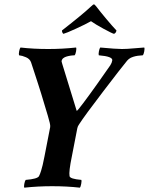

<svg xmlns="http://www.w3.org/2000/svg" viewBox="-20 -867 691 891"><path d="M416 -846.7Q418.9 -846.7 426.8 -836.9Q443.4 -814.9 473.6 -778.8Q503.9 -742.7 520.5 -725.6Q518.1 -712.9 508.8 -710Q499.5 -712.4 460.4 -733.6Q421.4 -754.9 402.3 -768.6Q378.4 -754.9 332.5 -733.9Q286.6 -712.9 274.4 -710Q271.5 -711.4 269.3 -716.6Q267.1 -721.7 267.6 -725.6Q365.7 -802.2 402.3 -836.9Q412.1 -846.7 416 -846.7ZM186.5 -141.6 212.9 -277.3Q213.9 -284.7 210.9 -296.9Q205.1 -321.3 187.5 -377.9Q170.9 -434.6 156.2 -479.5L141.6 -524.4Q127.9 -567.4 124 -578.1Q118.2 -593.8 100.6 -601.3Q83 -608.9 68.4 -610.4Q66.4 -615.2 68.8 -628.7Q71.3 -642.1 75.2 -646.5Q134.8 -639.6 204.1 -639.6Q269.5 -639.6 333 -646.5Q335.4 -642.1 333 -628.7Q330.6 -615.2 326.2 -610.4Q325.7 -610.4 321.3 -610.1Q316.9 -609.9 314.2 -609.6Q311.5 -609.4 306.4 -608.6Q301.3 -607.9 297.6 -606.9Q293.9 -606 289.1 -604.7Q284.2 -603.5 280.8 -601.6Q277.3 -599.6 273.9 -597.2Q270.5 -594.7 268.6 -591.3Q266.6 -587.9 265.6 -584Q265.1 -583 269.5 -568.4L335.9 -352.5Q336.9 -351.6 344.7 -360.8Q352.5 -370.1 366.2 -388.4Q379.9 -406.7 394.8 -427Q409.7 -447.3 428.7 -474.1Q447.8 -501 461.7 -521Q475.6 -541 492.2 -564.5Q499.5 -576.2 501 -586.9Q503.9 -605 438.5 -610.4Q436.5 -615.2 439 -628.7Q441.4 -642.1 445.3 -646.5Q518.6 -639.6 545.9 -639.6Q568.8 -639.6 603 -642.8Q637.2 -646 649.4 -646.5Q651.9 -642.1 649.4 -628.7Q647 -615.2 642.6 -610.4Q642.1 -610.4 637 -609.9Q631.8 -609.4 628.9 -609.1Q626 -608.9 619.4 -608.2Q612.8 -607.4 608.4 -606.2Q604 -605 597.9 -603.3Q591.8 -601.6 587.2 -599.1Q582.5 -596.7 578.1 -593.3Q573.7 -589.8 570.3 -585.9Q544.4 -554.7 458.3 -441.9Q372.1 -329.1 347.7 -291Q340.3 -280.8 338.9 -272.5L313.5 -141.6Q298.8 -70.3 302.7 -49.8Q304.7 -36.6 357.4 -32.2Q359.4 -27.3 356.9 -13.9Q354.5 -0.5 350.6 3.9Q291 -2.9 221.7 -2.9Q156.2 -2.9 92.8 3.9Q90.3 -0.5 92.8 -13.9Q95.2 -27.3 99.6 -32.2Q154.3 -36.6 161.1 -49.8Q166 -59.1 170.9 -75.2Q175.8 -91.3 178 -101.3Q180.2 -111.3 186.5 -141.6Z"/></svg>

Font: Amiri
Style: Bold Slanted
Weight: 700
Italic angle: 9°
Designer: Khaled Hosny
Version: Version 000.107